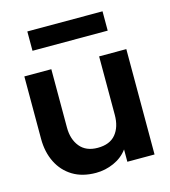

<svg xmlns="http://www.w3.org/2000/svg" viewBox="-106 -775 774 873"><g transform="rotate(-15 281.0 -339.0)"><path d="M239 12Q175 12 130 -15.5Q85 -43 61 -91.5Q37 -140 37 -202V-496H164V-221Q164 -166 192.5 -131Q221 -96 276 -96Q333 -96 361 -130Q389 -164 389 -221V-496H517V0H389V-58Q364 -24 323.5 -6Q283 12 239 12ZM103 -599V-690H457V-599Z"/></g></svg>

Font: Rethink Sans
Style: Bold
Weight: 700
Designer: The Rethink Sans project authors (Hans Thiessen). DM Sans designed by Colophon Foundry.
Foundry: Rethink Communications LLC
Version: Version 1.001